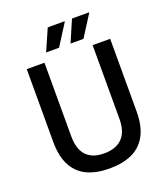

<svg xmlns="http://www.w3.org/2000/svg" viewBox="-157 -980 961 1101"><g transform="rotate(-20 323.5 -429.0)"><path d="M322 12Q243 12 186.5 -14Q130 -40 99.5 -96.5Q69 -153 69 -243V-686H177V-237Q177 -158 214 -119Q251 -80 322 -80Q394 -80 432.5 -119Q471 -158 471 -237V-686H578V-243Q578 -153 547 -96.5Q516 -40 459 -14Q402 12 322 12ZM355 -738 412 -870H515L516 -867L434 -738ZM206 -738 264 -870H366L367 -867L285 -738Z"/></g></svg>

Font: Archivo SemiCondensed Medium
Style: Regular
Weight: 500
Width: 4
Designer: Hector Gatti
Foundry: Omnibus-Type
Version: Version 2.001